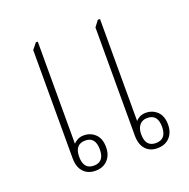

<svg xmlns="http://www.w3.org/2000/svg" viewBox="-104 -648 738 751"><g transform="rotate(-20 265.0 -272.0)"><path d="M170 4Q139 4 120.5 -16Q102 -36 102 -73V-523L122 -548H130V-123Q136 -130 147 -136Q158 -142 173 -142Q201 -142 220.5 -123.5Q240 -105 240 -69Q240 -36 221 -16Q202 4 170 4ZM428 4Q397 4 379 -16Q361 -36 361 -73V-523L380 -548H389V-123Q394 -130 405 -136Q416 -142 431 -142Q459 -142 478.5 -123.5Q498 -105 498 -69Q498 -36 479 -16Q460 4 428 4ZM171 -17Q214 -17 214 -69Q214 -121 172 -121Q128 -121 128 -69Q128 -17 171 -17ZM429 -17Q473 -17 473 -69Q473 -121 430 -121Q409 -121 397.5 -107Q386 -93 386 -69Q386 -17 429 -17Z"/></g></svg>

Font: Noto Serif Thai Condensed Thin
Style: Regular
Weight: 100
Width: 3
Designer: Monotype Design Team
Foundry: Monotype Imaging Inc.
Version: Version 2.001; ttfautohint (v1.8.4.7-5d5b)